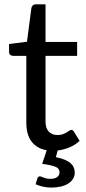

<svg xmlns="http://www.w3.org/2000/svg" viewBox="-20 -691 398 890"><path d="M349 -38Q329.5 -19.5 303 -8.2Q276.5 3 247.5 6.5L239 37.5Q285.5 47 306 64.5Q326.5 82 326.5 109Q326.5 125 318.5 138Q310.5 151 296.2 160Q282 169 262 173.8Q242 178.5 218 178.5Q197.5 178.5 179 174.2Q160.5 170 145 163L153.5 135.5Q156.5 126.5 165 126.5Q168 126.5 172 128.2Q176 130 181.8 132.2Q187.5 134.5 195.2 136.2Q203 138 213.5 138Q234.5 138 245.2 129.5Q256 121 256 108Q256 89 235 81.2Q214 73.5 175.5 68.5L196.5 5.5Q150.5 -2.5 126.2 -35Q102 -67.5 102 -122V-432H41Q33 -432 27.5 -436.8Q22 -441.5 22 -451.5V-487L105 -497.5L125.5 -654Q127 -661.5 132.2 -666.2Q137.5 -671 146 -671H191V-496.5H337.5V-432H191V-128Q191 -96 206.5 -80.5Q222 -65 246.5 -65Q260.5 -65 270.8 -68.8Q281 -72.5 288.5 -77Q296 -81.5 301.2 -85.2Q306.5 -89 310.5 -89Q317.5 -89 323 -80.5L349 -38Z"/></svg>

Font: Lato-Regular
Style: Regular
Weight: 400
Designer: Lukasz Dziedzic with Adam Twardoch and Botio Nikoltchev
Foundry: tyPoland Lukasz Dziedzic
Version: Version 2.015; 2015-08-06; http://www.latofonts.com/